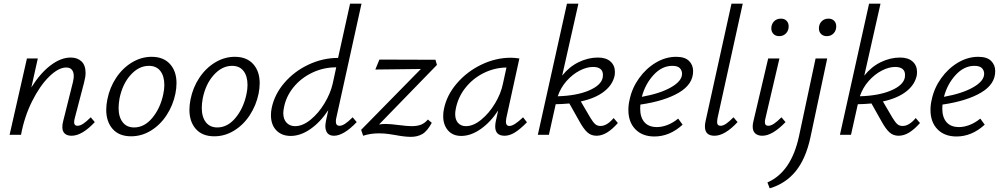

<svg xmlns="http://www.w3.org/2000/svg" viewBox="-20 -731 5427 1041"><path d="M318 -42Q318 -57 322 -72L375 -284Q380 -306 380 -318Q380 -340 370 -352.5Q360 -365 339 -365Q297 -365 246.5 -315.5Q196 -266 154 -182Q112 -98 94 0H32L126 -414H185L150 -257Q198 -334 254 -376.5Q310 -419 363 -419Q400 -419 422 -398Q444 -377 444 -336Q444 -314 436 -284L385 -89Q382 -77 382 -68Q382 -49 400 -49Q414 -49 431 -60Q448 -71 472 -95L494 -69Q425 5 368 5Q344 5 331 -7Q318 -19 318 -42Z M556 -136Q556 -162 562 -192Q575 -257 610 -309.5Q645 -362 695.5 -392.5Q746 -423 802 -423Q866 -423 901.5 -384Q937 -345 937 -280Q937 -253 931 -223Q918 -160 883.5 -107Q849 -54 798.5 -23Q748 8 691 8Q626 8 591 -31.5Q556 -71 556 -136ZM865 -219Q871 -246 871 -270Q871 -318 849.5 -346Q828 -374 787 -374Q733 -374 688.5 -325Q644 -276 628 -197Q623 -167 623 -146Q623 -97 645 -68.5Q667 -40 707 -40Q763 -40 806 -92Q849 -144 865 -219Z M1007 -136Q1007 -162 1013 -192Q1026 -257 1061 -309.5Q1096 -362 1146.5 -392.5Q1197 -423 1253 -423Q1317 -423 1352.5 -384Q1388 -345 1388 -280Q1388 -253 1382 -223Q1369 -160 1334.5 -107Q1300 -54 1249.5 -23Q1199 8 1142 8Q1077 8 1042 -31.5Q1007 -71 1007 -136ZM1316 -219Q1322 -246 1322 -270Q1322 -318 1300.5 -346Q1279 -374 1238 -374Q1184 -374 1139.5 -325Q1095 -276 1079 -197Q1074 -167 1074 -146Q1074 -97 1096 -68.5Q1118 -40 1158 -40Q1214 -40 1257 -92Q1300 -144 1316 -219Z M1449 -107Q1449 -126 1453 -145Q1468 -219 1521.5 -281.5Q1575 -344 1652.5 -380.5Q1730 -417 1813 -417L1878 -711H1940L1803 -90Q1801 -83 1801 -72Q1801 -49 1821 -49Q1834 -49 1851 -60Q1868 -71 1892 -95L1914 -69Q1880 -33 1848.5 -14Q1817 5 1791 5Q1767 5 1755.5 -9Q1744 -23 1744 -48Q1744 -57 1748 -79L1760 -134Q1718 -70 1664 -32Q1610 6 1556 6Q1508 6 1478.5 -24Q1449 -54 1449 -107ZM1784 -278 1803 -366H1802Q1734 -366 1673 -337Q1612 -308 1571 -257.5Q1530 -207 1519 -145Q1516 -130 1516 -117Q1516 -85 1533.5 -66Q1551 -47 1580 -47Q1621 -47 1664 -82Q1707 -117 1739.5 -171Q1772 -225 1784 -278Z M2122 1Q2116 0 2090 -4Q2064 -8 2035 -8Q1988 -8 1949 5L1938 -27L2262 -357L2015 -354L2037 -408L2341 -407L2349 -379L2035 -56Q2052 -59 2070 -59Q2096 -59 2142 -53Q2188 -47 2211 -47Q2242 -47 2262.5 -55Q2283 -63 2300 -83L2321 -65Q2296 -19 2269.5 -4Q2243 11 2208 11Q2174 11 2122 1Z M2383 -101Q2383 -123 2387 -140Q2402 -215 2457 -279Q2512 -343 2590 -380.5Q2668 -418 2750 -418Q2770 -418 2796 -414L2725 -90Q2723 -76 2723 -72Q2723 -48 2742 -48Q2767 -48 2816 -95L2837 -68Q2801 -31 2772 -13Q2743 5 2716 5Q2665 5 2665 -45Q2665 -58 2668 -73L2681 -132Q2640 -69 2586.5 -31.5Q2533 6 2481 6Q2435 6 2409 -24Q2383 -54 2383 -101ZM2707 -278 2726 -365Q2661 -364 2602.5 -335Q2544 -306 2503.5 -255Q2463 -204 2451 -140Q2448 -125 2448 -112Q2448 -81 2464 -64Q2480 -47 2506 -47Q2546 -47 2588.5 -81.5Q2631 -116 2663.5 -169.5Q2696 -223 2707 -278Z M3054 -711H3116L3028 -321Q3066 -369 3117.5 -394Q3169 -419 3222 -419Q3266 -419 3290 -397.5Q3314 -376 3314 -341Q3314 -330 3313 -324Q3303 -272 3255.5 -235Q3208 -198 3129 -181L3180 -94Q3195 -69 3206.5 -58.5Q3218 -48 3236 -48Q3271 -48 3307 -91L3330 -64Q3300 -30 3271.5 -12.5Q3243 5 3214 5Q3185 5 3164.5 -13.5Q3144 -32 3121 -74L3067 -170Q3021 -166 2993 -166L2956 0H2896ZM3248 -311Q3249 -316 3249 -325Q3249 -346 3235.5 -357Q3222 -368 3195 -368Q3161 -368 3122.5 -348Q3084 -328 3052 -292Q3020 -256 3004 -209Q3107 -212 3173.5 -240.5Q3240 -269 3248 -311Z M3387 -135Q3387 -164 3394 -192Q3407 -254 3445 -307Q3483 -360 3536 -391.5Q3589 -423 3646 -423Q3693 -423 3715.5 -401Q3738 -379 3738 -345Q3738 -274 3660.5 -228.5Q3583 -183 3452 -164Q3451 -156 3451 -142Q3451 -95 3474 -68.5Q3497 -42 3542 -42Q3569 -42 3599 -53.5Q3629 -65 3657 -88L3681 -55Q3611 9 3528 9Q3463 9 3425 -30Q3387 -69 3387 -135ZM3678 -331Q3678 -349 3666 -361.5Q3654 -374 3625 -374Q3569 -374 3523.5 -324.5Q3478 -275 3460 -206Q3560 -224 3619 -258Q3678 -292 3678 -331Z M3802 -45Q3802 -57 3805 -72L3946 -711H4007L3870 -89Q3868 -75 3868 -70Q3868 -49 3887 -49Q3901 -49 3917.5 -60.5Q3934 -72 3957 -95L3979 -69Q3910 5 3854 5Q3802 5 3802 -45Z M4061 -45Q4061 -59 4065 -74L4145 -414H4206L4130 -89Q4127 -77 4127 -69Q4127 -49 4146 -49Q4159 -49 4176 -60Q4193 -71 4217 -95L4239 -69Q4168 5 4113 5Q4089 5 4075 -7.5Q4061 -20 4061 -45ZM4162 -577Q4162 -600 4176.5 -615Q4191 -630 4214 -630Q4233 -630 4244.5 -618.5Q4256 -607 4256 -588Q4256 -565 4241.5 -550Q4227 -535 4205 -535Q4185 -535 4173.5 -547Q4162 -559 4162 -577Z M4402 -414H4465L4374 14Q4349 130 4294 197.5Q4239 265 4153 290L4141 258Q4270 202 4312 8ZM4420 -577Q4420 -600 4434.5 -615Q4449 -630 4472 -630Q4491 -630 4502.5 -618.5Q4514 -607 4514 -588Q4514 -565 4499.5 -550Q4485 -535 4463 -535Q4443 -535 4431.5 -547Q4420 -559 4420 -577Z M4692 -711H4754L4666 -321Q4704 -369 4755.5 -394Q4807 -419 4860 -419Q4904 -419 4928 -397.5Q4952 -376 4952 -341Q4952 -330 4951 -324Q4941 -272 4893.5 -235Q4846 -198 4767 -181L4818 -94Q4833 -69 4844.5 -58.5Q4856 -48 4874 -48Q4909 -48 4945 -91L4968 -64Q4938 -30 4909.5 -12.5Q4881 5 4852 5Q4823 5 4802.5 -13.5Q4782 -32 4759 -74L4705 -170Q4659 -166 4631 -166L4594 0H4534ZM4886 -311Q4887 -316 4887 -325Q4887 -346 4873.5 -357Q4860 -368 4833 -368Q4799 -368 4760.5 -348Q4722 -328 4690 -292Q4658 -256 4642 -209Q4745 -212 4811.5 -240.5Q4878 -269 4886 -311Z M5025 -135Q5025 -164 5032 -192Q5045 -254 5083 -307Q5121 -360 5174 -391.5Q5227 -423 5284 -423Q5331 -423 5353.5 -401Q5376 -379 5376 -345Q5376 -274 5298.5 -228.5Q5221 -183 5090 -164Q5089 -156 5089 -142Q5089 -95 5112 -68.5Q5135 -42 5180 -42Q5207 -42 5237 -53.5Q5267 -65 5295 -88L5319 -55Q5249 9 5166 9Q5101 9 5063 -30Q5025 -69 5025 -135ZM5316 -331Q5316 -349 5304 -361.5Q5292 -374 5263 -374Q5207 -374 5161.5 -324.5Q5116 -275 5098 -206Q5198 -224 5257 -258Q5316 -292 5316 -331Z"/></svg>

Font: LXGW Bright GB
Style: Italic
Weight: 400
Italic angle: -12°
Designer: Christian Thalmann (Catharsis Fonts)
Foundry: LXGW / Christian Thalmann (Catharsis Fonts) / Fontworks Inc.
Version: Version 5.510